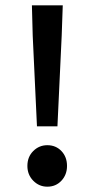

<svg xmlns="http://www.w3.org/2000/svg" viewBox="-20 -690 355 722"><path d="M119 -215 103 -556 100 -670H216L212 -556L196 -215ZM158 12Q127 12 105 -10.5Q83 -33 83 -66Q83 -100 105 -122Q127 -144 158 -144Q190 -144 211 -122Q232 -100 232 -66Q232 -33 211 -10.5Q190 12 158 12Z"/></svg>

Font: Source Sans 3 SemiBold
Style: Regular
Weight: 600
Designer: Paul D. Hunt
Foundry: Adobe
Version: Version 3.046;hotconv 1.0.118;makeotfexe 2.5.65603